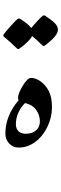

<svg xmlns="http://www.w3.org/2000/svg" viewBox="-21 -864 362 1133"><path d="M85.4 -286.6Q85.4 -312 113.5 -358.2Q141.6 -404.3 161.6 -404.3Q189.9 -404.3 219 -383.5Q248 -362.8 266.8 -326.9Q285.6 -291 285.6 -231Q285.6 -171.4 258.8 -115.5Q231.9 -59.6 186.8 -26.4Q141.6 6.8 89.8 6.8Q55.2 6.8 33 -17.3Q10.7 -41.5 10.7 -74.7Q10.7 -181.2 88.9 -272.5Q85.4 -276.9 85.4 -286.6ZM72.8 -130.9Q72.8 -104.5 88.1 -89.6Q103.5 -74.7 129.9 -74.7Q168.9 -74.7 191.7 -94.5Q214.4 -114.3 214.4 -147.5Q214.4 -185.5 191.7 -216.3Q168.9 -247.1 126.5 -255.9Q72.8 -200.2 72.8 -130.9ZM159.2 -674.3ZM155.8 249.5ZM-1 -649.9V-658.7Q11.7 -676.8 43.2 -711.9Q74.7 -747.1 86.4 -754.4H95.2Q145 -723.6 163.6 -698.7Q175.8 -714.4 200.2 -740.7Q224.6 -767.1 233.9 -772.9H242.7Q281.2 -748 301 -728.8Q320.8 -709.5 320.8 -688.5Q320.8 -651.4 240.7 -593.3H231.9Q198.2 -627.4 168.5 -651.4Q153.3 -620.1 90.8 -575.2H82Q38.6 -618.2 -1 -649.9ZM159.2 -674.3ZM159.2 -843.8ZM159.2 -571.3Z"/></svg>

Font: Noto Nastaliq Urdu
Style: Regular
Weight: 400
Designer: Monotype Design Team
Foundry: Monotype Imaging Inc.
Version: Version 1.02 uh